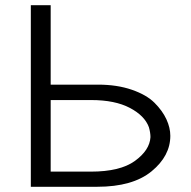

<svg xmlns="http://www.w3.org/2000/svg" viewBox="-20 -715 732 735"><path d="M98 0V-695H174V-391H355Q428 -391 484.5 -371.5Q541 -352 571.5 -321.5Q602 -291 617 -258.5Q632 -226 632 -195Q632 -118 560 -59Q488 0 352 0ZM174 -58H328Q440 -58 496.5 -99Q553 -140 556 -190Q556 -207 550 -228Q534 -272 477 -302Q420 -332 329 -332H174V-292Z"/></svg>

Font: Coval
Style: ExtraLight
Weight: 250
Foundry: Context Ltd
Version: Version 001.000